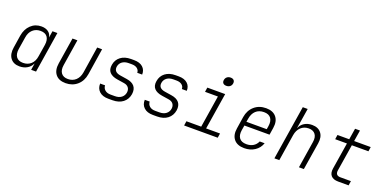

<svg xmlns="http://www.w3.org/2000/svg" viewBox="-14 -1593 4829 2426"><g transform="rotate(20 2400.0 -380.0)"><path d="M234 10Q151 10 110.5 -44.5Q70 -99 85 -191L111 -358Q126 -450 184 -505Q242 -560 325 -560Q381 -560 417 -534Q453 -508 460 -463H461L475 -550H541L454 0H388L402 -87H400Q379 -42 335 -16Q291 10 234 10ZM261 -47Q324 -47 366 -85.5Q408 -124 418 -193L444 -356Q454 -425 425.5 -464Q397 -503 333 -503Q271 -503 229 -464.5Q187 -426 177 -356L151 -193Q141 -124 169.5 -85.5Q198 -47 261 -47Z M853 10Q761 10 717 -45.5Q673 -101 688 -196L744 -550H810L754 -196Q743 -127 772 -88Q801 -49 863 -49Q926 -49 968 -88Q1010 -127 1021 -196L1076 -550H1142L1087 -196Q1072 -101 1008.5 -45.5Q945 10 853 10Z M1428 10Q1350 10 1307 -30Q1264 -70 1267 -135H1333Q1334 -97 1362 -73Q1390 -49 1438 -49H1495Q1550 -49 1583.5 -75Q1617 -101 1624 -144Q1630 -184 1609.5 -211Q1589 -238 1545 -244L1454 -258Q1382 -269 1348 -306Q1314 -343 1325 -408Q1336 -478 1389.5 -519Q1443 -560 1529 -560H1569Q1646 -560 1687.5 -522.5Q1729 -485 1727 -423H1661Q1661 -457 1634 -479Q1607 -501 1560 -501H1519Q1465 -501 1431.5 -476Q1398 -451 1391 -408Q1380 -332 1473 -318L1563 -304Q1636 -293 1668.5 -253Q1701 -213 1691 -146Q1679 -74 1625 -32Q1571 10 1485 10Z M2028 10Q1950 10 1907 -30Q1864 -70 1867 -135H1933Q1934 -97 1962 -73Q1990 -49 2038 -49H2095Q2150 -49 2183.5 -75Q2217 -101 2224 -144Q2230 -184 2209.5 -211Q2189 -238 2145 -244L2054 -258Q1982 -269 1948 -306Q1914 -343 1925 -408Q1936 -478 1989.5 -519Q2043 -560 2129 -560H2169Q2246 -560 2287.5 -522.5Q2329 -485 2327 -423H2261Q2261 -457 2234 -479Q2207 -501 2160 -501H2119Q2065 -501 2031.5 -476Q1998 -451 1991 -408Q1980 -332 2073 -318L2163 -304Q2236 -293 2268.5 -253Q2301 -213 2291 -146Q2279 -74 2225 -32Q2171 10 2085 10Z M2445 0 2454 -60H2653L2721 -490H2548L2557 -550H2797L2719 -60H2906L2897 0ZM2774 -653Q2745 -653 2730.5 -668.5Q2716 -684 2720 -711Q2724 -738 2743.5 -754Q2763 -770 2792 -770Q2821 -770 2835.5 -754Q2850 -738 2846 -711Q2842 -684 2822.5 -668.5Q2803 -653 2774 -653Z M3255 10Q3160 10 3115 -45.5Q3070 -101 3085 -194L3110 -356Q3125 -449 3188.5 -504.5Q3252 -560 3346 -560Q3439 -560 3484 -504.5Q3529 -449 3514 -356L3499 -260H3161L3150 -194Q3139 -125 3168 -86Q3197 -47 3264 -47Q3318 -47 3355.5 -70.5Q3393 -94 3412 -137H3478Q3455 -69 3395.5 -29.5Q3336 10 3255 10ZM3169 -313H3442L3449 -356Q3460 -425 3431.5 -464.5Q3403 -504 3337 -504Q3270 -504 3228.5 -465Q3187 -426 3176 -356Z M3659 0 3775 -730H3841L3815 -568L3797 -460H3799Q3819 -507 3862.5 -533.5Q3906 -560 3964 -560Q4046 -560 4087 -508Q4128 -456 4114 -368L4055 0H3989L4046 -360Q4057 -428 4028 -466Q3999 -504 3939 -504Q3877 -504 3834.5 -464.5Q3792 -425 3781 -356L3725 0Z M4516 0Q4450 0 4419.5 -34.5Q4389 -69 4399 -133L4456 -490H4298L4307 -550H4465L4489 -700H4555L4531 -550H4754L4745 -490H4522L4465 -133Q4454 -60 4525 -60H4666L4657 0Z"/></g></svg>

Font: NKDuy Mono ExtraLight
Style: Italic
Weight: 200
Italic angle: -9°
Monospace: yes
Designer: NKDuy
Foundry: NKDuy
Version: Version 2.251; ttfautohint (v1.8.4.7-5d5b)